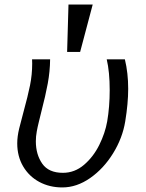

<svg xmlns="http://www.w3.org/2000/svg" viewBox="-20 -810 640 841"><path d="M55.5 -182Q55.5 -212 64 -247Q70 -272 83 -320Q102 -389 111.5 -436Q121 -483 121 -532Q121 -544 120.5 -550H199.5Q199 -497 189.2 -444.2Q179.5 -391.5 161.5 -322.5Q155.5 -298.5 149.8 -274.8Q144 -251 141 -234Q137 -212.5 137 -191Q137 -133.5 165 -93.2Q193 -53 255.5 -53Q307 -53 348 -88Q389 -123 414.8 -175Q440.5 -227 449.5 -278Q460.5 -342 460.5 -415Q460.5 -495 447.5 -550H527Q541.5 -490.5 541.5 -421Q541.5 -357.5 528.5 -278Q516.5 -205 475.2 -138.2Q434 -71.5 375 -30.2Q316 11 253 11Q197 11 152 -13.2Q107 -37.5 81.2 -81.5Q55.5 -125.5 55.5 -182ZM386 -790 331 -582.5H274L280 -790Z"/></svg>

Font: JuliaMono Light
Style: Italic
Weight: 300
Italic angle: -9°
Monospace: yes
Designer: cormullion
Foundry: corm
Version: Version 0.054; ttfautohint (v1.8.4)